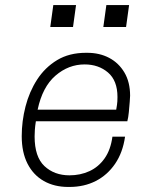

<svg xmlns="http://www.w3.org/2000/svg" viewBox="-20 -730 596 760"><path d="M250 10Q195 10 153.5 -13.5Q112 -37 89 -82Q66 -127 66 -191Q66 -250 81 -308.5Q96 -367 127 -415Q158 -463 206 -492Q254 -521 320 -521H325Q374 -521 412 -501Q450 -481 472.5 -443Q495 -405 495 -351Q495 -345 493.5 -326.5Q492 -308 490 -286.5Q488 -265 484 -250H122Q119 -231 118 -216.5Q117 -202 117 -190Q117 -109 156 -72.5Q195 -36 255 -36Q298 -36 334 -52.5Q370 -69 394 -103Q418 -137 425 -189H475Q466 -126 435.5 -81.5Q405 -37 359 -13.5Q313 10 255 10ZM129 -296H440Q444 -318 444.5 -328.5Q445 -339 445 -346Q445 -411 407.5 -443Q370 -475 315 -475Q251 -475 199.5 -430.5Q148 -386 129 -296ZM179 -623 191 -710H281L269 -623ZM389 -623 401 -710H491L479 -623Z"/></svg>

Font: Chivo Medium Thin
Style: Italic
Weight: 250
Italic angle: -8.05°
Version: Version 2.002